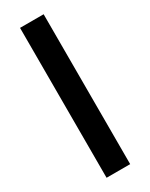

<svg xmlns="http://www.w3.org/2000/svg" viewBox="-198 -791 650 832"><g transform="rotate(-30 127.5 -375.0)"><path d="M186.5 -750V0H68.4V-750Z"/></g></svg>

Font: Vazirmatn RD UI FD Medium
Style: Regular
Weight: 500
Designer: Saber Rastikerdar
Foundry: Saber Rastikerdar
Version: Version 33.003